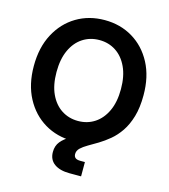

<svg xmlns="http://www.w3.org/2000/svg" viewBox="-134 -844 1016 1153"><g transform="rotate(15 374.0 -267.5)"><path d="M374 11.7Q276.4 11.7 199.2 -34.4Q122.1 -80.6 77.4 -164.8Q32.7 -249 32.7 -363.3Q32.7 -478.5 77.4 -562.7Q122.1 -647 199.2 -693.1Q276.4 -739.3 374 -739.3Q471.7 -739.3 548.6 -693.1Q625.5 -647 670.2 -562.7Q714.8 -478.5 714.8 -363.3Q714.8 -249 670.2 -164.8Q625.5 -80.6 548.6 -34.4Q471.7 11.7 374 11.7ZM374 -112.3Q431.6 -112.3 476.8 -141.8Q522 -171.4 548.1 -227.3Q574.2 -283.2 574.2 -363.3Q574.2 -443.8 548.1 -500Q522 -556.2 476.8 -585.7Q431.6 -615.2 374 -615.2Q316.4 -615.2 271 -585.7Q225.6 -556.2 199.7 -500Q173.8 -443.8 173.8 -363.3Q173.8 -283.2 199.7 -227.3Q225.6 -171.4 271 -141.8Q316.4 -112.3 374 -112.3ZM406.7 204.1Q346.2 204.1 311.5 179Q276.9 153.8 276.9 106Q276.9 67.4 298.3 41.3Q319.8 15.1 355.2 -4.4Q390.6 -23.9 433.1 -42.7Q475.6 -61.5 517.8 -85.7Q560.1 -109.9 595.5 -145.5Q630.9 -181.2 652.3 -233.9Q673.8 -286.6 673.8 -363.3H714.8Q714.8 -286.1 698.2 -230Q681.6 -173.8 654.5 -134Q627.4 -94.2 594.5 -66.9Q561.5 -39.6 529.1 -20Q496.6 -0.5 469.5 15.1Q442.4 30.8 425.8 46.6Q409.2 62.5 409.2 83.5Q409.2 99.1 418.9 107.2Q428.7 115.2 449.7 115.2Q456.5 115.2 464.1 115.2Q471.7 115.2 478.5 115.2V204.1Q462.4 204.1 442.6 204.1Q422.9 204.1 406.7 204.1Z"/></g></svg>

Font: Inter Cardless Display
Style: Bold
Weight: 700
Designer: Rasmus Andersson
Foundry: rsms
Version: Version 4.001;git-9221beed3